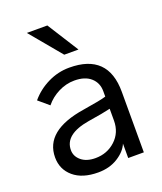

<svg xmlns="http://www.w3.org/2000/svg" viewBox="-149 -901 857 1015"><g transform="rotate(-20 279.0 -394.0)"><path d="M130.9 -142.6Q130.9 -107.4 160.2 -83Q189.5 -58.6 239.3 -58.6Q305.7 -58.6 352.1 -101.6Q398.4 -144.5 398.4 -211.9V-278.3Q359.4 -268.6 271.5 -254.9Q130.9 -231.4 130.9 -142.6ZM39.1 -134.8Q39.1 -286.1 268.6 -321.3Q368.2 -336.9 398.4 -346.7V-377Q398.4 -423.8 365.7 -453.1Q333 -482.4 273.4 -482.4Q226.6 -482.4 183.1 -460.4Q139.6 -438.5 110.4 -402.3L52.7 -451.2Q92.8 -499 150.4 -527.3Q208 -555.7 271.5 -555.7Q489.3 -555.7 489.3 -340.8V0H401.4V-81.1Q384.8 -41 337.9 -11.7Q291 17.6 227.5 17.6Q138.7 17.6 88.9 -24.9Q39.1 -67.4 39.1 -134.8ZM124 -804.7H239.3L350.6 -628.9H270.5Z"/></g></svg>

Font: Gothic A1 Medium
Style: Regular
Weight: 500
Designer: HanYang I&C Co.,Ltd.
Foundry: HanYang I&C Co.,Ltd.
Version: Version 2.50